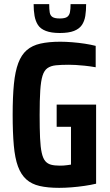

<svg xmlns="http://www.w3.org/2000/svg" viewBox="-20 -897 528 925"><path d="M265 8Q210 8 171 -1Q132 -10 106.5 -33Q81 -56 66.5 -95.5Q52 -135 46.5 -196.5Q41 -258 41 -344Q41 -431 47 -492Q53 -553 68 -593Q83 -633 109 -655.5Q135 -678 175 -687Q215 -696 271 -696Q297 -696 328 -693.5Q359 -691 388.5 -686.5Q418 -682 441 -676V-573Q412 -578 387.5 -580.5Q363 -583 344.5 -584Q326 -585 312 -585Q275 -585 250 -582.5Q225 -580 209 -569Q193 -558 185 -532.5Q177 -507 174 -461.5Q171 -416 171 -344Q171 -277 173 -232.5Q175 -188 181 -161Q187 -134 198 -121Q209 -108 226 -103.5Q243 -99 268 -99Q277 -99 286.5 -99.5Q296 -100 305 -101.5Q314 -103 322 -104V-286H253V-393H443V-12Q418 -6 387 -1.5Q356 3 324.5 5.5Q293 8 265 8ZM268 -738Q227 -738 201 -748Q175 -758 163 -776.5Q151 -795 146.5 -820.5Q142 -846 142 -877H217Q217 -853 219.5 -837.5Q222 -822 233 -815Q244 -808 268 -808Q293 -808 303.5 -815.5Q314 -823 317 -838Q320 -853 320 -877H395Q395 -846 391 -820.5Q387 -795 374.5 -776.5Q362 -758 336.5 -748Q311 -738 268 -738Z"/></svg>

Font: Saira Condensed
Style: Bold
Weight: 700
Width: 3
Designer: Hector Gatti with collaboration of the Omnibus-Type team
Foundry: Omnibus-Type
Version: Version 1.101